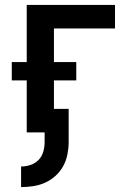

<svg xmlns="http://www.w3.org/2000/svg" viewBox="-20 -540 540 783"><path d="M66 223V139Q86 139 105 132.5Q124 126 137.5 112Q151 98 156.5 78.5Q162 59 162 39V0H89V-212H28V-287H89V-520H449V-424H200V-287H291V-212H200V-96H260V39Q260 64 255 89.5Q250 115 238 137Q226 159 207 176.5Q188 194 165 204.5Q142 215 116.5 219Q91 223 66 223Z"/></svg>

Font: Moesevka
Style: Bold
Weight: 700
Monospace: yes
Designer: Belleve Invis
Foundry: Belleve Invis
Version: Version 32.5.0; ttfautohint (v1.8.4)